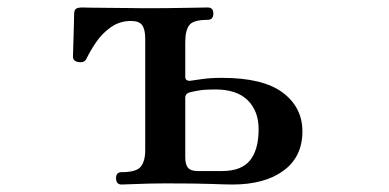

<svg xmlns="http://www.w3.org/2000/svg" viewBox="-20 -493 1040 513"><path d="M305 0Q290 0 290 -17Q290 -33 305 -33Q344 -33 356 -47.5Q368 -62 368 -92V-390Q368 -414 360 -425.5Q352 -437 330 -437Q300 -437 276.5 -420.5Q253 -404 237 -380.5Q221 -357 211 -336Q206 -325 190.5 -327Q175 -329 175 -342Q175 -346 175.5 -360.5Q176 -375 176.5 -394Q177 -413 177.5 -430Q178 -447 178 -454Q178 -466 183 -469.5Q188 -473 200 -473Q202 -473 222.5 -472.5Q243 -472 271 -472Q299 -472 325 -471.5Q351 -471 363 -471Q426 -471 475 -472Q524 -473 535 -473Q550 -473 550 -457Q550 -440 535 -440Q496 -440 485.5 -425.5Q475 -411 475 -381V-288Q475 -277 487 -277Q495 -278 518.5 -281.5Q542 -285 573 -285Q683 -285 735.5 -245.5Q788 -206 788 -142Q788 -74 737.5 -37Q687 0 601 0Q586 0 545.5 -1.5Q505 -3 422 -3Q405 -3 380 -2.5Q355 -2 334 -1Q313 0 305 0ZM508 -36H573Q625 -36 648 -64.5Q671 -93 671 -148Q671 -196 642 -225Q613 -254 555 -254Q528 -254 513 -251.5Q498 -249 490 -247Q475 -244 475 -232V-73Q475 -53 482.5 -44.5Q490 -36 508 -36Z"/></svg>

Font: Zen Old Mincho Black
Style: Regular
Weight: 900
Designer: Yoshimichi Ohira
Foundry: Positype
Version: Version 1.001